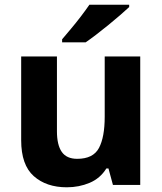

<svg xmlns="http://www.w3.org/2000/svg" viewBox="-20 -786 690 816"><path d="M576 -546V0H460L441 -70H432Q406 -28 361 -9Q316 10 264 10Q177 10 123.5 -37.5Q70 -85 70 -190V-546H222V-228Q222 -170 242.5 -140.5Q263 -111 308 -111Q376 -111 400.5 -157Q425 -203 425 -290V-546ZM529 -756Q514 -742 491 -722Q468 -702 441 -680Q414 -658 388.5 -638.5Q363 -619 344 -606H244V-619Q260 -638 281.5 -663.5Q303 -689 324 -716.5Q345 -744 360 -766H529Z"/></svg>

Font: Noto Sans Khmer UI
Style: Bold
Weight: 700
Designer: Danh Hong and the Monotype Design Team
Foundry: Monotype Imaging Inc.
Version: Version 2.002; ttfautohint (v1.8.4.7-5d5b)